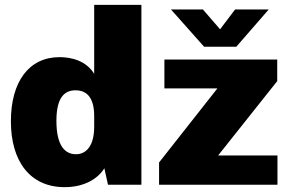

<svg xmlns="http://www.w3.org/2000/svg" viewBox="-20 -763 1199 793"><path d="M247 10C331 10 386 -27 411 -68L426 0H564V-743H369V-458C337 -511 277 -527 226 -527C99 -527 25 -425 25 -262C25 -97 104 10 247 10ZM951 -724 889 -642 818 -724H686L823 -570H956L1090 -724ZM637 0H1126V-121H881L1125 -428V-517H659V-398H878L637 -92ZM294 -126C249 -126 213 -160 213 -264C213 -368 252 -390 292 -390C335 -390 369 -364 369 -284V-239C369 -162 337 -126 294 -126Z"/></svg>

Font: United Sans Black
Style: Regular
Weight: 900
Designer: Pablo Impallari, Rodrigo Fuenzalida (Modified by Dan O. Williams)
Version: Version 1.000;PS 001.000;hotconv 1.0.88;makeotf.lib2.5.64775